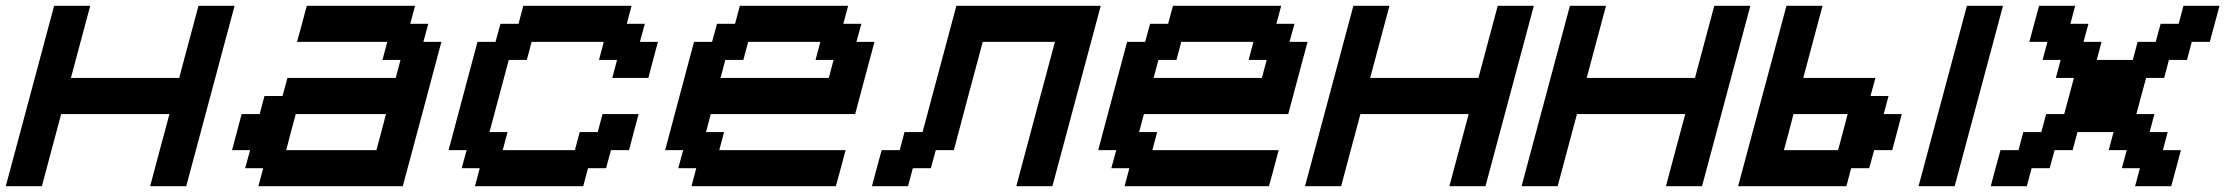

<svg xmlns="http://www.w3.org/2000/svg" viewBox="-20 -645 7707 665"><path d="M500 0H625Q652.8 -104 708.7 -312.3Q764.6 -520.5 792.5 -625H667.5Q656.2 -583.5 634 -500Q611.8 -416.5 600.6 -375H225.6Q236.8 -416.5 259 -500Q281.2 -583.5 292.5 -625H167.5Q139.6 -520.5 83.7 -312.3Q27.8 -104 0 0H125Q136.2 -42 158.4 -125Q180.7 -208 191.9 -250H566.9Q555.7 -208.5 533.4 -125.2Q511.2 -42 500 0Z M875 0H1375Q1397.5 -83 1442.1 -250Q1486.8 -417 1508.8 -500H1446.3L1463.4 -562.5H1400.9L1417.5 -625H1042.5Q1037.1 -604 1025.9 -562.3Q1014.6 -520.5 1008.8 -500H1321.3L1304.7 -437.5H1367.2L1350.6 -375H975.6L958.5 -312.5H896L879.4 -250H816.9Q811.5 -229 800.3 -187.3Q789.1 -145.5 783.7 -125H846.2L829.1 -62.5H891.6ZM1283.7 -125H971.2Q976.6 -145.5 987.5 -187.3Q998.5 -229 1004.4 -250H1316.9Q1311.5 -229 1300.5 -187.3Q1289.6 -145.5 1283.7 -125Z M1625 0H2000L2016.6 -62.5H2079.1L2096.2 -125H2158.7Q2164.1 -145.5 2175 -187.3Q2186 -229 2191.9 -250H2066.9L2050.3 -187.5H1987.8L1971.2 -125H1721.2L1737.8 -187.5H1675.3Q1686.5 -229 1708.7 -312.3Q1731 -395.5 1742.2 -437.5H1804.7L1821.3 -500H2071.3L2054.7 -437.5H2117.2L2100.6 -375H2225.6Q2231 -395.5 2241.9 -437.3Q2252.9 -479 2258.8 -500H2196.3L2213.4 -562.5H2150.9L2167.5 -625H1792.5L1775.9 -562.5H1713.4L1696.3 -500H1633.8Q1617.2 -437.5 1583.7 -312.5Q1550.3 -187.5 1533.7 -125H1596.2L1579.1 -62.5H1641.6Z M2375 0H2875Q2880.9 -21 2892.1 -62.5Q2903.3 -104 2908.7 -125H2471.2L2487.8 -187.5H2425.3L2441.9 -250H2941.9Q2953.1 -292 2975.3 -375.2Q2997.6 -458.5 3008.8 -500H2946.3L2963.4 -562.5H2900.9L2917.5 -625H2542.5L2525.9 -562.5H2463.4L2446.3 -500H2383.8Q2367.2 -437.5 2333.7 -312.5Q2300.3 -187.5 2283.7 -125H2346.2L2329.1 -62.5H2391.6ZM2850.6 -375H2475.6L2492.2 -437.5H2554.7L2571.3 -500H2821.3L2804.7 -437.5H2867.2Z M3500 0H3625Q3652.8 -104 3708.7 -312.3Q3764.6 -520.5 3792.5 -625H3292.5L3175.3 -187.5H3112.8L3096.2 -125H3033.7Q3027.8 -104 3016.6 -62.5Q3005.4 -21 3000 0H3125L3141.6 -62.5H3204.1L3221.2 -125H3283.7Q3300.3 -187.5 3333.5 -312.5Q3366.7 -437.5 3383.8 -500H3633.8Q3611.3 -417 3566.7 -250Q3522 -83 3500 0Z M3875 0H4375Q4380.9 -21 4392.1 -62.5Q4403.3 -104 4408.7 -125H3971.2L3987.8 -187.5H3925.3L3941.9 -250H4441.9Q4453.1 -292 4475.3 -375.2Q4497.6 -458.5 4508.8 -500H4446.3L4463.4 -562.5H4400.9L4417.5 -625H4042.5L4025.9 -562.5H3963.4L3946.3 -500H3883.8Q3867.2 -437.5 3833.7 -312.5Q3800.3 -187.5 3783.7 -125H3846.2L3829.1 -62.5H3891.6ZM4350.6 -375H3975.6L3992.2 -437.5H4054.7L4071.3 -500H4321.3L4304.7 -437.5H4367.2Z M5000 0H5125Q5152.8 -104 5208.7 -312.3Q5264.6 -520.5 5292.5 -625H5167.5Q5156.2 -583.5 5134 -500Q5111.8 -416.5 5100.6 -375H4725.6Q4736.8 -416.5 4759 -500Q4781.2 -583.5 4792.5 -625H4667.5Q4639.6 -520.5 4583.7 -312.3Q4527.8 -104 4500 0H4625Q4636.2 -42 4658.4 -125Q4680.7 -208 4691.9 -250H5066.9Q5055.7 -208.5 5033.4 -125.2Q5011.2 -42 5000 0Z M5750 0H5875Q5902.8 -104 5958.7 -312.3Q6014.6 -520.5 6042.5 -625H5917.5Q5906.2 -583.5 5884 -500Q5861.8 -416.5 5850.6 -375H5475.6Q5486.8 -416.5 5509 -500Q5531.2 -583.5 5542.5 -625H5417.5Q5389.6 -520.5 5333.7 -312.3Q5277.8 -104 5250 0H5375Q5386.2 -42 5408.4 -125Q5430.7 -208 5441.9 -250H5816.9Q5805.7 -208.5 5783.4 -125.2Q5761.2 -42 5750 0Z M6625 0H6750Q6777.8 -104 6833.7 -312.3Q6889.6 -520.5 6917.5 -625H6792.5Q6764.6 -520.5 6708.7 -312.3Q6652.8 -104 6625 0ZM6000 0H6375L6391.6 -62.5H6454.1L6471.2 -125H6533.7Q6539.6 -145.5 6550.5 -187.3Q6561.5 -229 6566.9 -250H6504.4L6521 -312.5H6458.5L6475.6 -375H6225.6Q6236.8 -416.5 6259 -500Q6281.2 -583.5 6292.5 -625H6167.5Q6139.6 -520.5 6083.7 -312.3Q6027.8 -104 6000 0ZM6346.2 -125H6158.7Q6164.6 -145.5 6175.5 -187.3Q6186.5 -229 6191.9 -250H6379.4Q6374 -229 6363 -187.3Q6352.1 -145.5 6346.2 -125Z M7375 0H7500Q7505.9 -21 7517.1 -62.5Q7528.3 -104 7533.7 -125H7471.2L7487.8 -187.5H7425.3L7441.9 -250H7379.4Q7384.8 -270.5 7396 -312.3Q7407.2 -354 7413.1 -375H7475.6L7492.2 -437.5H7554.7L7571.3 -500H7633.8Q7639.2 -520.5 7650.4 -562.3Q7661.6 -604 7667.5 -625H7542.5L7525.9 -562.5H7463.4L7446.3 -500H7383.8L7367.2 -437.5H7242.2L7258.8 -500H7196.3L7213.4 -562.5H7150.9L7167.5 -625H7042.5Q7036.6 -604 7025.4 -562.3Q7014.2 -520.5 7008.8 -500H7071.3L7054.7 -437.5H7117.2L7100.6 -375H7163.1Q7157.7 -354 7146.2 -312.3Q7134.8 -270.5 7129.4 -250H7066.9L7050.3 -187.5H6987.8L6971.2 -125H6908.7Q6902.8 -104 6891.6 -62.5Q6880.4 -21 6875 0H7000L7016.6 -62.5H7079.1L7096.2 -125H7158.7L7175.3 -187.5H7300.3L7283.7 -125H7346.2L7329.1 -62.5H7391.6Z"/></svg>

Font: Faithful 32x
Style: Oblique
Weight: 400
Foundry: Faithful Resource Pack
Version: Version 1.0; January 27, 2023